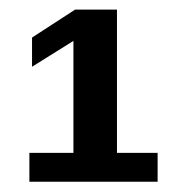

<svg xmlns="http://www.w3.org/2000/svg" viewBox="-20 -710 373 392"><path d="M301.8 -397.9V-338.9H40V-397.9H129.9V-626.5L45.4 -573.7V-633.3L133.3 -690.4H218.8V-397.9Z"/></svg>

Font: Arimo
Style: Bold
Weight: 700
Designer: Steve Matteson
Foundry: Monotype Imaging Inc.
Version: Version 1.33